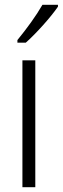

<svg xmlns="http://www.w3.org/2000/svg" viewBox="-20 -785 263 805"><path d="M223 -757V-765H158C131 -718 93 -666 53 -617V-606H88C131 -644 193 -713 223 -757ZM128 0V-532H74V0Z"/></svg>

Font: Noto Sans Malayalam Condensed Light
Style: Regular
Weight: 300
Width: 3
Designer: Jelle Bosma - Monotype Design Team
Foundry: Monotype Imaging Inc.
Version: Version 2.104